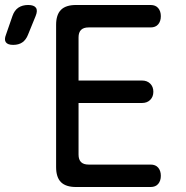

<svg xmlns="http://www.w3.org/2000/svg" viewBox="-125 -750 745 770"><path d="M190 -427H445Q465 -427 477.5 -414.5Q490 -402 490 -382Q490 -362 477.5 -349.5Q465 -337 445 -337H190V-130Q190 -110 200 -100Q210 -90 230 -90H479Q499 -90 509.5 -77.5Q520 -65 520 -45Q520 -25 509.5 -12.5Q499 0 479 0H180Q139 0 119.5 -19.5Q100 -39 100 -80V-650Q100 -691 119.5 -710.5Q139 -730 180 -730H479Q499 -730 509.5 -717.5Q520 -705 520 -685Q520 -665 509.5 -652.5Q499 -640 479 -640H230Q210 -640 200 -630Q190 -620 190 -600ZM-13 -610Q-21 -590 -35.5 -580Q-50 -570 -72 -570Q-94 -570 -101.5 -580.5Q-109 -591 -101 -611L-75 -686Q-67 -709 -51 -719.5Q-35 -730 -12 -730Q11 -730 19 -719Q27 -708 18 -686Z"/></svg>

Font: Maple Mono NL
Style: Regular
Weight: 400
Monospace: yes
Designer: subframe7536
Version: Version 7.000